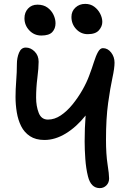

<svg xmlns="http://www.w3.org/2000/svg" viewBox="-20 -957 676 989"><path d="M494 12Q448 12 433 -49Q423 -89 419.5 -138Q416 -187 416 -229Q416 -297 421 -362Q374 -303 319 -269.5Q264 -236 209 -236Q164 -236 134.5 -255.5Q105 -275 89 -307Q73 -339 66.5 -378.5Q60 -418 60 -457Q60 -496 63.5 -541Q67 -586 67 -627Q67 -659 78 -685.5Q89 -712 113 -712Q138 -712 158.5 -691.5Q179 -671 179 -639Q179 -607 172.5 -556Q166 -505 166 -454Q166 -410 179.5 -375.5Q193 -341 227 -341Q261 -341 293 -362.5Q325 -384 353.5 -419Q382 -454 404.5 -493.5Q427 -533 440 -569Q454 -606 464 -638Q474 -670 485 -689.5Q496 -709 510 -709Q535 -709 552.5 -686.5Q570 -664 570 -634Q570 -606 559 -555.5Q548 -505 537 -426.5Q526 -348 526 -238Q526 -162 534 -111Q542 -60 542 -38Q542 -16 528 -2Q514 12 494 12ZM432 -781Q397 -781 372.5 -807Q348 -833 348 -870Q348 -899 368.5 -918Q389 -937 419 -937Q446 -937 465.5 -922.5Q485 -908 496 -886.5Q507 -865 507 -844Q507 -821 489.5 -801Q472 -781 432 -781ZM193 -774Q156 -774 131 -800.5Q106 -827 106 -863Q106 -893 124.5 -913Q143 -933 173 -933Q204 -933 224.5 -918Q245 -903 255.5 -881Q266 -859 266 -837Q266 -810 249.5 -792Q233 -774 193 -774Z"/></svg>

Font: Shantell Sans Normal
Style: Regular
Weight: 500
Designer: Stephen Nixon, Anya Danilova, Shantell Martin
Foundry: Arrow Type
Version: Version 1.009;[a7da0bfa3]